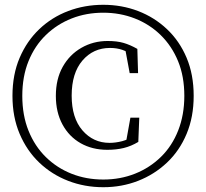

<svg xmlns="http://www.w3.org/2000/svg" viewBox="-20 -765 861 801"><path d="M411 16Q333 16 264.5 -10.5Q196 -37 144 -86.5Q92 -136 62 -206.5Q32 -277 32 -365Q32 -454 62 -524Q92 -594 144 -643.5Q196 -693 264.5 -719Q333 -745 411 -745Q488 -745 556 -719Q624 -693 676.5 -643.5Q729 -594 758.5 -524Q788 -454 788 -365Q788 -277 758.5 -206.5Q729 -136 676.5 -86.5Q624 -37 556 -10.5Q488 16 411 16ZM411 -16Q482 -16 543.5 -40.5Q605 -65 651.5 -110.5Q698 -156 723.5 -221Q749 -286 749 -365Q749 -446 723 -509.5Q697 -573 650.5 -618.5Q604 -664 542.5 -688Q481 -712 411 -712Q340 -712 279 -688Q218 -664 171.5 -619Q125 -574 99 -510Q73 -446 73 -365Q73 -284 99 -219.5Q125 -155 171.5 -109.5Q218 -64 279 -40Q340 -16 411 -16ZM428 -140Q365 -140 316.5 -167.5Q268 -195 240.5 -246Q213 -297 213 -365Q213 -435 241.5 -486Q270 -537 319.5 -565.5Q369 -594 429 -594Q468 -594 495.5 -586Q523 -578 553 -561L556 -460H521L501 -568L538 -530Q514 -549 490.5 -557Q467 -565 439 -565Q369 -565 324 -512.5Q279 -460 279 -366Q279 -273 324 -221Q369 -169 437 -169Q462 -169 489.5 -176Q517 -183 541 -202L505 -168L524 -274H561L557 -173Q527 -155 496 -147.5Q465 -140 428 -140Z"/></svg>

Font: Noto Serif TC ExtraLight
Style: Regular
Weight: 400
Version: Version 2.002-H1;hotconv 1.1.0;makeotfexe 2.6.0